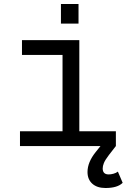

<svg xmlns="http://www.w3.org/2000/svg" viewBox="-20 -731 640 961"><path d="M80 0V-74H293V-456H90V-530H377V-74H560V0ZM285 -613V-711H373V-613ZM508 210Q466 210 442 188.5Q418 167 418 130Q418 81 459 30L491 -10L560 0L525 45Q506 70 500 85Q494 100 494 112Q494 142 524 142Q535 142 548 138.5Q561 135 570 128L594 184Q568 210 508 210Z"/></svg>

Font: Geist Mono
Style: Regular
Weight: 400
Monospace: yes
Designer: Basement.studio, Andrés Briganti, Mateo Zaragoza
Foundry: Basement.studio, Vercel, Andrés Briganti, Guido Ferreyra, Mateo Zaragoza
Version: Version 1.500; ttfautohint (v1.8.4.7-5d5b)